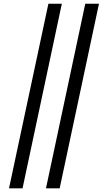

<svg xmlns="http://www.w3.org/2000/svg" viewBox="-20 -780 591 1040"><path d="M242.2 -759.8H314.9L102.1 240.2H28.8ZM441.9 -759.8H516.1L303.2 240.2H229Z"/></svg>

Font: Droid Serif
Style: Italic
Weight: 400
Italic angle: -12°
Designer: Monotype Design team
Foundry: Monotype Imaging Inc.
Version: Version 1.03